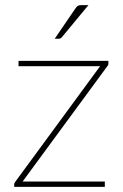

<svg xmlns="http://www.w3.org/2000/svg" viewBox="-20 -731 480 751"><path d="M35.5 0ZM404 -482Q404 -479 402.8 -476.5Q401.5 -474 399 -471L68.5 -21H390V0H35.5V-9.5Q35.5 -12.5 36.8 -15Q38 -17.5 40.5 -21L371.5 -472H52.5V-493H404ZM326 -711 222 -585.5Q217.5 -579.5 210 -579.5H194L275 -698Q280 -705.5 284.5 -708.2Q289 -711 299 -711Z"/></svg>

Font: Lato Thin
Style: Regular
Weight: 200
Designer: Lukasz Dziedzic
Foundry: tyPoland Lukasz Dziedzic
Version: Version 2.007; 2014-02-27